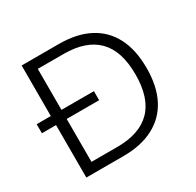

<svg xmlns="http://www.w3.org/2000/svg" viewBox="-153 -876 1067 1046"><g transform="rotate(-30 381.0 -352.5)"><path d="M104 0V-705H338Q450 -705 528 -664.5Q606 -624 646.5 -545.5Q687 -467 687 -353Q687 -239 646.5 -160.5Q606 -82 527.5 -41Q449 0 338 0ZM171 -60H334Q474 -60 545.5 -132.5Q617 -205 617 -353Q617 -501 545.5 -573Q474 -645 334 -645H171ZM15 -330V-387H375V-330Z"/></g></svg>

Font: Nunito Sans 9pt Light
Style: Regular
Weight: 300
Version: Version 3.101;gftools[0.9.27]